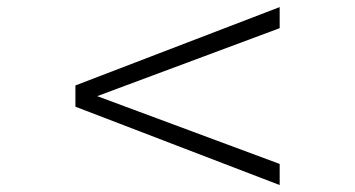

<svg xmlns="http://www.w3.org/2000/svg" viewBox="-20 -560 1002 542"><path d="M192.9 -258.8V-318.8L769.5 -540V-480.5L254.4 -288.6L769.5 -97.2V-37.6Z"/></svg>

Font: Tai Heritage Pro
Style: Regular
Weight: 400
Designer: Faah Baccam, Walt Agee, Victor Gaultney, Annie Olsen
Foundry: SIL International
Version: Version 2.600